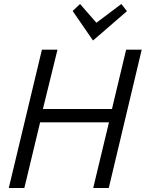

<svg xmlns="http://www.w3.org/2000/svg" viewBox="-20 -942 730 962"><path d="M24 0 190 -693H268L195 -396H541L612 -693H690L525 0H447L526 -329H181L102 0ZM446 -739 344 -887 381 -922 463 -828 588 -922 616 -886Z"/></svg>

Font: Ubuntu Sans
Style: Italic
Weight: 400
Italic angle: -13.5°
Designer: Dalton Maag Ltd
Foundry: Dalton Maag Ltd
Version: Version 1.006